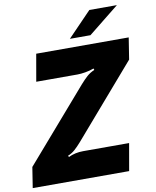

<svg xmlns="http://www.w3.org/2000/svg" viewBox="-134 -1036 901 1112"><g transform="rotate(-10 316.5 -479.5)"><path d="M-33 0 -14 -121 352 -543Q374 -568 392.5 -584.5Q411 -601 437 -612L434 -621Q410 -612 383 -607.5Q356 -603 337 -603H94L122 -763H666L646 -636L282 -215Q261 -191 242.5 -174.5Q224 -158 201 -149L205 -141Q244 -160 292 -160H562L534 0ZM450 -814H329L469 -959H631Z"/></g></svg>

Font: Open Sauce Sans Black Italic
Style: Regular
Weight: 900
Italic angle: -10°
Designer: Alfredo Marco Pradil
Foundry: Creative Sauce Fz LLC
Version: Version 1.477